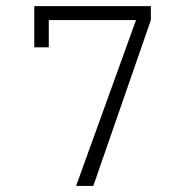

<svg xmlns="http://www.w3.org/2000/svg" viewBox="-20 -612 626 632"><path d="M92.8 -591.8H476.6V-545.9L287.1 0H230.5L427.7 -545.9H140.6V-456.1H92.8Z"/></svg>

Font: Thabit
Style: Regular
Weight: 500
Designer: Regenerated by Nadim Shaikli
Foundry: MAK Alagha
Version: 0.01